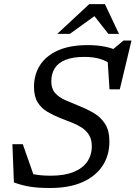

<svg xmlns="http://www.w3.org/2000/svg" viewBox="-20 -930 678 960"><path d="M538.5 -606Q514 -625 480.8 -635.2Q447.5 -645.5 402 -645.5Q343.5 -645.5 307 -630.5Q270.5 -615.5 253.5 -588.2Q236.5 -561 236.5 -523.5Q236.5 -486.5 255.5 -465Q274.5 -443.5 306.2 -429.5Q338 -415.5 376 -400Q414 -385 448.8 -364.8Q483.5 -344.5 505.2 -311Q527 -277.5 527 -222Q527 -152.5 492.2 -100.2Q457.5 -48 391.5 -19Q325.5 10 230.5 10Q169 10 128.5 3.2Q88 -3.5 49.5 -18L42 -209H94L159.5 -22.5L123 -64.5Q147 -58 173.2 -54.8Q199.5 -51.5 233 -51.5Q301.5 -51.5 347.2 -69.8Q393 -88 416 -121.2Q439 -154.5 439 -199Q439 -233 425.2 -255Q411.5 -277 389 -291.8Q366.5 -306.5 339 -317.2Q311.5 -328 284 -338.5Q247.5 -353 217 -371Q186.5 -389 168.2 -418.5Q150 -448 150 -495.5Q150 -557 180 -604Q210 -651 269.8 -677.8Q329.5 -704.5 419 -704.5Q467 -704.5 507.2 -696.2Q547.5 -688 585 -668L536 -676L597.5 -727.5H637.5L579 -483.5H527.5L517.5 -637.5ZM266 -760.5 426.5 -909.5H504.5L575 -760.5H522L445 -858.5H465L329 -760.5Z"/></svg>

Font: Newsreader 10pt
Style: Italic
Weight: 400
Italic angle: -17°
Version: Version 1.003